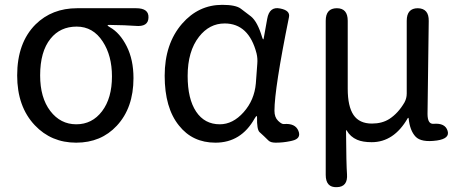

<svg xmlns="http://www.w3.org/2000/svg" viewBox="-20 -577 1903 794"><path d="M124 -59Q51 -136 51 -265Q51 -400 127 -476Q195 -543 299 -543H543Q596 -543 594 -504Q593 -465 540 -470Q502 -473 430 -474Q425 -474 425 -472Q425 -470 435 -464Q476 -441 504 -385.5Q532 -330 532 -254Q532 -131 463 -57Q398 13 295 13Q192 13 124 -59ZM443 -261Q443 -347 405 -405Q365 -467 297 -467Q229 -467 189 -417Q146 -364 146 -265Q146 -173 188 -118Q230 -63 295.5 -63Q361 -63 402 -117Q443 -171 443 -261Z M871 13Q776 13 720 -58Q661 -131 661 -263.5Q661 -396 733 -479Q801 -557 899 -557Q955 -557 976 -541Q997 -525 1018 -509Q1045 -487 1064 -423Q1067 -414 1068.5 -414Q1070 -414 1071 -421L1085 -499Q1094 -551 1138 -542Q1181 -534 1175 -506Q1115 -210 1115 -119Q1115 -92 1130 -77.5Q1145 -63 1154 -64Q1201 -68 1214 -36Q1227 -4 1188 5L1179 7Q1150 13 1120 13Q1099 13 1090 4Q1072 -14 1053 -31Q1042 -42 1043 -92Q1043 -97 1041 -97Q1039 -97 1033 -87Q977 13 871 13ZM889 -63Q943 -63 987.5 -113Q1032 -163 1038 -232L1044 -313Q1046 -335 1041 -356Q1009 -480 909 -480Q846 -480 803 -425Q756 -365 756 -263Q756 -168 791 -115.5Q826 -63 889 -63Z M1373 197Q1327 199 1327 146V-491Q1327 -543 1373 -543Q1418 -543 1418 -491V-210Q1418 -137 1442 -101.5Q1466 -66 1518 -66Q1560 -66 1590 -85Q1627 -109 1653 -154Q1662 -171 1662 -190V-491Q1662 -543 1708 -543Q1754 -542 1753 -490L1748 -106Q1748 -63 1773 -65Q1821 -69 1831 -36Q1841 -4 1787 4Q1722 13 1698.5 -12Q1675 -37 1670 -87Q1669 -92 1666 -88Q1609 11 1517 11Q1480 11 1457 1Q1429 -11 1414 -37Q1411 -41 1411 -36Q1412 105 1415 143Q1419 196 1373 197Z"/></svg>

Font: Resource Han Rounded KR
Style: Regular
Weight: 400
Designer: Cyano Hao (round all glyphs); Ryoko NISHIZUKA 西塚涼子 (kana, bopomofo & ideographs); Paul D. Hunt (Latin, Greek & Cyrillic)
Foundry: Cyano Hao
Version: 0.990